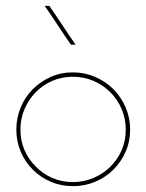

<svg xmlns="http://www.w3.org/2000/svg" viewBox="-20 -632 501 658"><path d="M369 -51Q342 -24 306 -9Q270 6 230 6Q189 6 154 -9Q119 -24 92.5 -50.5Q66 -77 51 -112Q36 -147 36 -188Q36 -228 51 -264Q66 -300 92.5 -326.5Q119 -353 154 -368.5Q189 -384 230 -384Q270 -384 306 -368.5Q342 -353 368.5 -326.5Q395 -300 410.5 -264Q426 -228 426 -188Q426 -147 410.5 -112Q395 -77 369 -51ZM103 -61Q127 -36 159.5 -22Q192 -8 230 -8Q267 -8 300 -22Q333 -36 358 -60.5Q383 -85 397 -117.5Q411 -150 411 -188Q411 -225 397 -258Q383 -291 358 -316Q333 -341 300 -355Q267 -369 230 -369Q192 -369 159.5 -355Q127 -341 102.5 -316Q78 -291 64 -258Q50 -225 50 -188Q50 -150 64 -117.5Q78 -85 103 -61ZM239 -479H223Q200 -512 178 -545.5Q156 -579 133 -612H149Q172 -579 194 -545.5Q216 -512 239 -479Z"/></svg>

Font: Josefin Slab Thin
Style: Regular
Weight: 100
Designer: Santiago Orozco
Foundry: Typemade
Version: Version 2.000